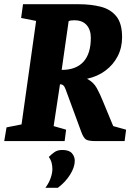

<svg xmlns="http://www.w3.org/2000/svg" viewBox="-34 -668 617 909"><path d="M-14 0 -3 -65 68 -79 137 -569 66 -583 75 -648H339Q397 -648 443.5 -636Q490 -624 517 -590.5Q544 -557 544 -492Q544 -442 523 -401.5Q502 -361 465 -333.5Q428 -306 378 -295Q409 -279 424.5 -250.5Q440 -222 454 -187L502 -71L563 -54L556 0H420Q384 0 372.5 -8Q361 -16 351 -43L277 -244Q272 -258 266 -263.5Q260 -269 250 -269L220 -71L279 -54L272 0ZM258 -337Q326 -337 361 -375.5Q396 -414 396 -489Q396 -527 376 -549.5Q356 -572 318 -572Q306 -572 300.5 -571Q295 -570 291 -568ZM181 221Q198 198 206 174.5Q214 151 214 132Q214 118 210.5 103.5Q207 89 197 75Q209 63 223.5 52.5Q238 42 261 42Q293 42 306.5 57.5Q320 73 320 93Q320 124 297.5 159.5Q275 195 240 221Z"/></svg>

Font: Faustina ExtraBold
Style: Italic
Weight: 800
Italic angle: -8°
Designer: Alfonso Garcia
Foundry: http://www.omnibus-type.com
Version: Version 1.200